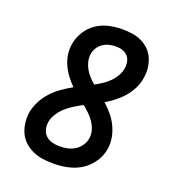

<svg xmlns="http://www.w3.org/2000/svg" viewBox="-136 -849 872 962"><g transform="rotate(20 300.0 -367.5)"><path d="M256 8Q227 8 199 4Q171 0 146.5 -11Q122 -22 102 -40Q82 -58 70.5 -82.5Q59 -107 55.5 -135.5Q52 -164 56 -192Q62 -223 77 -252.5Q92 -282 114.5 -306.5Q137 -331 164.5 -350.5Q192 -370 221 -386Q202 -405 185 -427Q168 -449 156 -475Q144 -501 139.5 -529.5Q135 -558 140 -588Q146 -623 166 -655Q186 -687 217 -707.5Q248 -728 283.5 -735.5Q319 -743 353 -743Q380 -743 406.5 -739Q433 -735 456 -724Q479 -713 497 -695Q515 -677 525 -653.5Q535 -630 538 -603.5Q541 -577 536 -550Q532 -522 519 -495Q506 -468 486.5 -445Q467 -422 443 -403Q419 -384 393 -369Q415 -349 434.5 -326Q454 -303 467.5 -275.5Q481 -248 487 -217Q493 -186 488 -154Q484 -129 472.5 -105.5Q461 -82 443 -62Q425 -42 402.5 -28Q380 -14 355 -6Q330 2 305 5Q280 8 256 8ZM314 -434Q334 -445 353 -457.5Q372 -470 388 -486Q404 -502 415.5 -522Q427 -542 430 -563Q433 -580 429.5 -598Q426 -616 415 -628Q404 -640 387.5 -645.5Q371 -651 353 -651Q335 -651 317.5 -647Q300 -643 284 -632.5Q268 -622 258 -606Q248 -590 245 -572Q242 -551 247 -531Q252 -511 262 -493.5Q272 -476 285.5 -461.5Q299 -447 314 -434ZM256 -84Q276 -84 296.5 -88Q317 -92 335.5 -103Q354 -114 366.5 -132Q379 -150 383 -170Q387 -194 380.5 -216Q374 -238 361.5 -256.5Q349 -275 333 -290.5Q317 -306 300 -320Q277 -308 255 -294.5Q233 -281 214 -264Q195 -247 180.5 -225Q166 -203 162 -179Q159 -159 164 -139.5Q169 -120 183 -107Q197 -94 216.5 -89Q236 -84 256 -84Z"/></g></svg>

Font: Iosevka Slab Semibold Extended
Style: Italic
Weight: 600
Width: 7
Italic angle: -9°
Monospace: yes
Designer: Belleve Invis
Foundry: Belleve Invis
Version: Version 11.1.0; ttfautohint (v1.8.3)